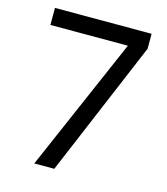

<svg xmlns="http://www.w3.org/2000/svg" viewBox="-108 -798 766 881"><g transform="rotate(15 275.5 -357.0)"><path d="M412 -633H44V-714H503V-643L232 0H137Z"/></g></svg>

Font: lkorean15
Style: Book
Weight: 400
Designer: Jelle Bosma - Monotype Design Team
Foundry: Monotype Imaging Inc.
Version: Version 2.003